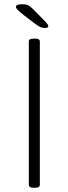

<svg xmlns="http://www.w3.org/2000/svg" viewBox="-20 -884 323 906"><path d="M138 2Q116 2 116 -12V-688Q116 -702 138 -702H146Q168 -702 168 -688V-12Q168 2 146 2ZM193 -752Q180 -752 170 -756.5Q160 -761 144 -773L93 -812Q72 -829 63.5 -837.5Q55 -846 55 -851Q55 -864 84 -864Q103 -864 112.5 -859.5Q122 -855 136 -841L192 -784Q198 -778 203 -771.5Q208 -765 208 -761Q208 -752 193 -752Z"/></svg>

Font: Asap ExtraLight
Style: Regular
Weight: 200
Designer: Pablo Cosgaya
Foundry: Omnibus-Type
Version: Version 3.001; ttfautohint (v1.8.4.7-5d5b)